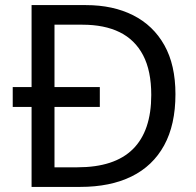

<svg xmlns="http://www.w3.org/2000/svg" viewBox="-20 -734 770 754"><path d="M317 -714Q424 -714 503 -674Q582 -634 625.5 -556.5Q669 -479 669 -364Q669 -244 624.5 -163Q580 -82 496.5 -41Q413 0 295 0H104V-314H30V-392H104V-714ZM304 -637H194V-392H372V-314H194V-77H284Q430 -77 502 -148.5Q574 -220 574 -361Q574 -456 542 -517Q510 -578 450 -607.5Q390 -637 304 -637Z"/></svg>

Font: Noto Sans Oriya
Style: Regular
Weight: 400
Designer: Amélie Bonet and Sol Matas
Foundry: Google LLC
Version: Version 2.006